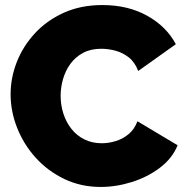

<svg xmlns="http://www.w3.org/2000/svg" viewBox="-20 -734 731 760"><path d="M22 -361Q22 -426 46.5 -488.5Q71 -551 118 -602Q165 -653 232.5 -683.5Q300 -714 385 -714Q487 -714 563 -671.5Q639 -629 676 -559L527 -453Q514 -488 489.5 -507Q465 -526 436.5 -533.5Q408 -541 381 -541Q339 -541 308.5 -524.5Q278 -508 258.5 -481Q239 -454 229.5 -421Q220 -388 220 -355Q220 -318 231 -284Q242 -250 263 -223.5Q284 -197 314.5 -182Q345 -167 383 -167Q410 -167 438 -175.5Q466 -184 489 -203Q512 -222 524 -254L683 -159Q662 -107 613 -70Q564 -33 502 -13.5Q440 6 379 6Q300 6 234.5 -25.5Q169 -57 121.5 -109.5Q74 -162 48 -227.5Q22 -293 22 -361Z"/></svg>

Font: Raleway Thin Black
Style: Regular
Weight: 900
Version: Version 4.026